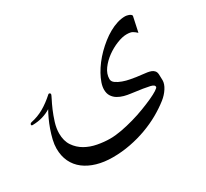

<svg xmlns="http://www.w3.org/2000/svg" viewBox="-108 -450 755 705"><g transform="rotate(-30 269.5 -97.0)"><path d="M499 -232.9Q490.7 -240.7 482.7 -245.4Q474.6 -250 458 -250Q440.4 -250 417 -240.7Q393.6 -231.4 372.3 -216.1Q351.1 -200.7 336.4 -180.7Q321.8 -160.6 321.8 -139.2Q321.8 -128.4 332.5 -120.8Q343.3 -113.3 357.7 -108.2Q372.1 -103 387.2 -100.3Q402.3 -97.7 411.1 -96.2Q423.8 -94.2 434.8 -93.3Q445.8 -92.3 454.8 -90.8Q463.9 -89.4 470.7 -86.7Q477.5 -84 481.9 -79.1Q487.3 -73.7 488 -63Q488.8 -52.2 488.8 -38.1Q488.8 -22.5 477.5 -4.9Q466.3 12.7 448.2 26.9Q425.3 44.9 396.5 61.3Q367.7 77.6 334.5 89.8Q301.3 102.1 264.6 109.1Q228 116.2 189.9 116.2Q153.3 116.2 123 107.4Q92.8 98.6 71 82Q49.3 65.4 37.6 41Q25.9 16.6 25.9 -15.1Q25.9 -31.7 30.5 -51.3Q35.2 -70.8 42 -90.1Q48.8 -109.4 56.9 -126.7Q64.9 -144 71.8 -155.8Q55.2 -145.5 36.1 -139.9Q17.1 -134.3 -6.3 -133.8Q-11.7 -133.8 -11.7 -137.7Q-11.7 -143.1 -4.9 -145Q23.9 -150.9 49.1 -165.3Q74.2 -179.7 100.1 -203.1Q101.1 -204.1 102.5 -204.1Q105 -204.1 106.9 -202.4Q108.9 -200.7 108.9 -198.2Q108.9 -195.8 101.6 -181.6Q94.2 -167.5 85.4 -147.2Q76.7 -127 69.3 -103.3Q62 -79.6 62 -58.1Q62 -26.4 76.4 -5.1Q90.8 16.1 113 28.8Q135.3 41.5 162.6 46.6Q189.9 51.8 215.8 51.8Q237.8 51.8 264.2 46.9Q290.5 42 317.4 34.4Q344.2 26.9 369.1 17.3Q394 7.8 413.3 -1Q432.6 -9.8 444.3 -17.3Q456.1 -24.9 456.1 -28.8Q456.1 -33.2 452.6 -36.1Q449.2 -39.1 439.5 -41.5Q429.7 -43.9 411.1 -46.9Q392.6 -49.8 362.8 -53.7Q350.1 -55.2 336.4 -58.8Q322.8 -62.5 311.3 -69.3Q299.8 -76.2 292.5 -87.4Q285.2 -98.6 285.2 -115.2Q285.2 -128.4 290.5 -143.8Q295.9 -159.2 304.9 -175.5Q314 -191.9 326.4 -208.3Q338.9 -224.6 353.5 -239.3Q368.7 -254.4 385 -267.3Q401.4 -280.3 418.5 -289.8Q435.5 -299.3 452.6 -304.7Q469.7 -310.1 486.8 -310.1Q489.3 -310.1 493.7 -309.3Q498 -308.6 502.2 -306.9Q506.3 -305.2 509.5 -302.7Q512.7 -300.3 512.7 -296.9Z"/></g></svg>

Font: Scheherazade Rohingya
Style: Regular
Weight: 400
Designer: SIL International
Foundry: SIL International
Version: Version 2.000 (build 440/429)